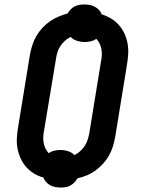

<svg xmlns="http://www.w3.org/2000/svg" viewBox="-20 -797 640 859"><path d="M251 42Q238 42 226 39.5Q214 37 204 31.5Q194 26 186 17Q178 8 174 -3Q151 -9 131.5 -21Q112 -33 97 -50Q82 -67 72.5 -88Q63 -109 58.5 -132Q54 -155 55.5 -179.5Q57 -204 61 -228L114 -553Q118 -574 124.5 -594.5Q131 -615 142 -634.5Q153 -654 168.5 -671Q184 -688 202.5 -701Q221 -714 241.5 -722.5Q262 -731 283 -737Q288 -747 296.5 -755.5Q305 -764 315.5 -769Q326 -774 337 -775.5Q348 -777 358 -777Q371 -777 383 -774.5Q395 -772 405 -766.5Q415 -761 423 -752.5Q431 -744 435 -733Q457 -726 477 -714Q497 -702 512 -685Q527 -668 536.5 -647.5Q546 -627 550.5 -603.5Q555 -580 553.5 -555.5Q552 -531 548 -507L495 -182Q491 -161 484.5 -140Q478 -119 467 -100Q456 -81 440.5 -64Q425 -47 407 -34Q389 -21 368.5 -12.5Q348 -4 326 1Q321 11 312.5 19.5Q304 28 294 33.5Q284 39 273 40.5Q262 42 251 42ZM313 -103Q327 -110 338.5 -120.5Q350 -131 358.5 -143.5Q367 -156 371.5 -170Q376 -184 379 -198L432 -523Q435 -537 435.5 -551Q436 -565 433.5 -578Q431 -591 425.5 -602.5Q420 -614 411 -623Q399 -615 385.5 -612Q372 -609 358 -609Q341 -609 324 -614.5Q307 -620 296 -632Q282 -625 270.5 -614.5Q259 -604 250.5 -591.5Q242 -579 237.5 -565Q233 -551 231 -537L177 -212Q174 -198 173.5 -184Q173 -170 175.5 -157Q178 -144 183.5 -132.5Q189 -121 198 -112Q210 -120 223.5 -123Q237 -126 251 -126Q268 -126 285 -120.5Q302 -115 313 -103Z"/></svg>

Font: Iosevka Slab Extended Oblique
Style: Bold
Weight: 700
Width: 7
Italic angle: -9°
Monospace: yes
Designer: Belleve Invis
Foundry: Belleve Invis
Version: Version 11.1.1; ttfautohint (v1.8.3)